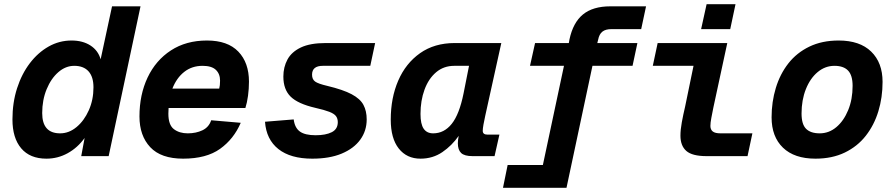

<svg xmlns="http://www.w3.org/2000/svg" viewBox="-20 -740 4240 910"><path d="M200 12Q122 12 80.5 -37Q39 -86 39 -174Q39 -254 61 -322Q83 -390 121.5 -440.5Q160 -491 210.5 -519.5Q261 -548 319 -548Q372 -548 408.5 -524.5Q445 -501 457 -459L511 -710H646L495 0H365L381 -86Q348 -40 301 -14Q254 12 200 12ZM265 -108Q307 -108 343 -138Q379 -168 401 -217.5Q423 -267 423 -326Q423 -376 399.5 -402Q376 -428 332 -428Q291 -428 256.5 -398Q222 -368 201 -317Q180 -266 180 -204Q180 -108 265 -108Z M848 12Q743 12 692 -42.5Q641 -97 641 -188Q641 -291 679.5 -372.5Q718 -454 790 -501Q862 -548 961 -548Q1059 -548 1109.5 -495.5Q1160 -443 1160 -353Q1160 -319 1155.5 -286Q1151 -253 1143 -228H779Q778 -215 778 -201Q778 -148 804 -128Q830 -108 870 -108Q909 -108 939.5 -122.5Q970 -137 981 -170L1121 -158Q1088 -81 1023 -34.5Q958 12 848 12ZM940 -428Q890 -428 853.5 -399.5Q817 -371 797 -320H1019Q1021 -328 1022 -336.5Q1023 -345 1023 -358Q1023 -390 1003 -409Q983 -428 940 -428Z M1460 12Q1357 12 1299.5 -33.5Q1242 -79 1236 -163L1372 -174Q1377 -134 1401.5 -116.5Q1426 -99 1476 -99Q1524 -99 1552.5 -113.5Q1581 -128 1581 -161Q1581 -178 1572.5 -189.5Q1564 -201 1541 -210Q1518 -219 1474 -229Q1392 -248 1357.5 -282Q1323 -316 1323 -377Q1323 -422 1342.5 -458Q1362 -494 1406 -515Q1450 -536 1524 -536H1758L1735 -428H1510Q1459 -428 1459 -386Q1459 -364 1473.5 -353.5Q1488 -343 1531 -333Q1606 -315 1646.5 -293.5Q1687 -272 1702.5 -243Q1718 -214 1718 -174Q1718 -120 1687.5 -78Q1657 -36 1599.5 -12Q1542 12 1460 12Z M1973 12Q1908 12 1870 -36Q1832 -84 1832 -173Q1832 -276 1867.5 -358Q1903 -440 1971 -488Q2039 -536 2135 -536H2356L2280 -192Q2275 -170 2271.5 -150Q2268 -130 2268 -120Q2268 -102 2290 -102H2347L2324 0H2220Q2181 0 2165.5 -15Q2150 -30 2150 -61Q2150 -75 2154 -96Q2122 -50 2076.5 -19Q2031 12 1973 12ZM2033 -108Q2085 -108 2121 -153Q2157 -198 2177 -297L2203 -428H2133Q2083 -428 2047 -397.5Q2011 -367 1992 -315Q1973 -263 1973 -200Q1973 -152 1988 -130Q2003 -108 2033 -108Z M2364 150 2386 42H2553L2653 -428H2492L2516 -536H2676L2679 -553Q2696 -633 2743 -671.5Q2790 -710 2873 -710H3042L3019 -602H2878Q2850 -602 2835 -590Q2820 -578 2815 -552L2811 -536H3001L2978 -428H2788L2665 150Z M3329 0Q3261 0 3233 -24.5Q3205 -49 3205 -97Q3205 -125 3211.5 -160.5Q3218 -196 3227 -234L3267 -428H3074L3097 -536H3427L3361 -230Q3356 -205 3351.5 -181.5Q3347 -158 3347 -143Q3347 -126 3358 -117Q3369 -108 3395 -108H3546L3523 0ZM3303 -602 3329 -720H3466L3441 -602Z M3845 12Q3745 12 3691 -40Q3637 -92 3637 -184Q3637 -257 3657 -323Q3677 -389 3716.5 -439.5Q3756 -490 3816 -519Q3876 -548 3955 -548Q4055 -548 4109 -495.5Q4163 -443 4163 -352Q4163 -278 4143 -212.5Q4123 -147 4083.5 -96.5Q4044 -46 3984 -17Q3924 12 3845 12ZM3865 -108Q3909 -108 3944 -137.5Q3979 -167 4000 -218Q4021 -269 4021 -333Q4021 -383 3999.5 -405.5Q3978 -428 3935 -428Q3891 -428 3855.5 -398.5Q3820 -369 3799.5 -317.5Q3779 -266 3779 -202Q3779 -151 3800.5 -129.5Q3822 -108 3865 -108Z"/></svg>

Font: Geist Mono
Style: Bold Italic
Weight: 700
Italic angle: -12°
Monospace: yes
Designer: Basement.studio, Andrés Briganti, Mateo Zaragoza
Foundry: Basement.studio, Vercel, Andrés Briganti, Guido Ferreyra, Mateo Zaragoza
Version: Version 1.500; ttfautohint (v1.8.4.7-5d5b)